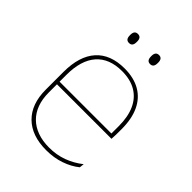

<svg xmlns="http://www.w3.org/2000/svg" viewBox="-191 -748 858 858"><g transform="rotate(45 237.5 -319.0)"><path d="M251.5 9.5Q160 9.5 109.5 -40.2Q59 -90 59 -180.5V-292.5Q59 -392.5 105.8 -444.8Q152.5 -497 241.5 -497Q300 -497 340.8 -473.5Q381.5 -450 402.5 -405.2Q423.5 -360.5 423.5 -296.5V-279.5Q423.5 -268.5 423.2 -257.5Q423 -246.5 422 -233H405Q405 -250.5 405 -266.5Q405 -282.5 405 -296Q405 -355.5 386.2 -396.5Q367.5 -437.5 331 -459Q294.5 -480.5 241.5 -480.5Q161.5 -480.5 119.5 -432.5Q77.5 -384.5 77.5 -292.5V-243.5V-239.5V-181Q77.5 -140 89.2 -108Q101 -76 123.5 -53.8Q146 -31.5 178.5 -19.8Q211 -8 252 -8Q299.5 -8 339.5 -22.8Q379.5 -37.5 414.5 -65L412 -43Q382.5 -19 341.5 -4.8Q300.5 9.5 251.5 9.5ZM67.5 -233V-249.5H415.5V-233ZM174.5 -591Q163.5 -591 158.2 -597.8Q153 -604.5 153 -618.5V-621.5Q153 -634.5 158.2 -641.2Q163.5 -648 174.5 -648Q185.5 -648 190.8 -641.2Q196 -634.5 196 -621.5V-618.5Q196 -604.5 190.8 -597.8Q185.5 -591 174.5 -591ZM308 -591Q297 -591 291.8 -597.8Q286.5 -604.5 286.5 -618.5V-621.5Q286.5 -634.5 291.8 -641.2Q297 -648 308 -648Q318.5 -648 323.8 -641.2Q329 -634.5 329 -621.5V-618.5Q329 -604.5 323.8 -597.8Q318.5 -591 308 -591Z"/></g></svg>

Font: Anek Telugu Medium Thin
Style: Regular
Weight: 250
Version: Version 1.003